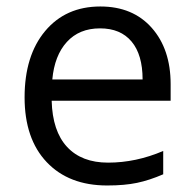

<svg xmlns="http://www.w3.org/2000/svg" viewBox="-20 -565 601 595"><path d="M312 9.8Q193.4 9.8 124.8 -62.5Q56.2 -134.8 56.2 -263.2Q56.2 -392.6 119.9 -468.8Q183.6 -544.9 291 -544.9Q391.6 -544.9 450.2 -478.8Q508.8 -412.6 508.8 -304.2V-252.9H140.1Q142.6 -158.7 187.7 -109.9Q232.9 -61 314.9 -61Q401.4 -61 485.8 -97.2V-24.9Q442.9 -6.3 404.5 1.7Q366.2 9.8 312 9.8ZM290 -477.1Q225.6 -477.1 187.3 -435.1Q148.9 -393.1 142.1 -318.8H421.9Q421.9 -395.5 387.7 -436.3Q353.5 -477.1 290 -477.1Z"/></svg>

Font: f08745844
Style: Regular
Weight: 400
Foundry: Ascender Corporation
Version: Version 1.10